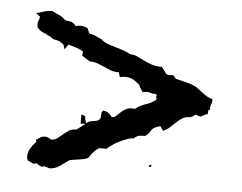

<svg xmlns="http://www.w3.org/2000/svg" viewBox="-38 -473 613 487"><g transform="rotate(5 268.5 -230.0)"><path d="M357 -236H359L358 -242Q347 -242 341.5 -244.5Q336 -247 323 -244Q320 -248 317.5 -252Q315 -256 313 -261Q302 -272 290 -276.5Q278 -281 262 -277L258 -289Q245 -289 236.5 -292.5Q228 -296 220 -299.5Q212 -303 203 -306.5Q194 -310 182 -310L162 -323L163 -334Q154 -339 144.5 -342Q135 -345 125 -348L116 -335L112 -347L100 -355Q95 -356 88.5 -357.5Q82 -359 79 -363L66 -369V-370Q58 -372 50 -377.5Q42 -383 42 -392Q42 -397 44 -402Q46 -407 47 -412L36 -420Q46 -423 56 -426Q66 -429 77 -429Q86 -424 94.5 -420.5Q103 -417 111 -409Q121 -407 126.5 -406Q132 -405 139 -396Q142 -397 144.5 -397.5Q147 -398 150 -398Q155 -398 159.5 -397Q164 -396 169 -394L175 -381Q184 -379 192 -375.5Q200 -372 208 -368Q214 -362 223.5 -358.5Q233 -355 243.5 -352Q254 -349 264.5 -345.5Q275 -342 283 -337Q293 -337 301.5 -333Q310 -329 319 -324.5Q328 -320 339 -316Q350 -312 366 -312Q374 -302 377.5 -296.5Q381 -291 396 -294L404 -285Q416 -282 429 -279Q442 -276 453 -271Q457 -269 463.5 -264Q470 -259 476 -254.5Q482 -250 488 -246.5Q494 -243 499 -243L501 -240Q501 -234 498 -226.5Q495 -219 497 -213L493 -214L492 -203Q487 -202 483 -199.5Q479 -197 474 -195L461 -199Q458 -196 454 -193.5Q450 -191 445 -191Q436 -191 428 -186Q420 -181 413 -174Q406 -167 398.5 -160.5Q391 -154 383 -151L375 -162Q364 -159 359.5 -156Q355 -153 353 -150Q351 -147 348.5 -143Q346 -139 339 -134Q329 -134 323.5 -133Q318 -132 310 -125H308Q302 -125 292.5 -121.5Q283 -118 274 -113.5Q265 -109 256.5 -103Q248 -97 244 -93H225Q217 -88 211 -81Q205 -74 200 -66Q193 -62 177.5 -60Q162 -58 153 -56Q142 -48 130 -39.5Q118 -31 103 -31Q95 -35 90 -35L84 -33L73 -39V-41L63 -39L48 -46Q47 -48 46 -50.5Q45 -53 45 -55Q45 -67 51 -77Q57 -87 65 -95L64 -101Q69 -103 74 -106.5Q79 -110 85 -110Q94 -110 102 -104Q111 -104 117.5 -109Q124 -114 130.5 -119.5Q137 -125 144.5 -130Q152 -135 164 -135L185 -151H173V-174L183 -171Q183 -166 184 -162Q185 -158 187 -153Q192 -158 198.5 -159Q205 -160 210.5 -161Q216 -162 219.5 -165Q223 -168 223 -178Q223 -186 228 -189Q242 -187 250 -174Q257 -174 262 -179Q267 -184 273 -189.5Q279 -195 287 -198.5Q295 -202 307 -200Q319 -210 334 -214.5Q349 -219 360 -229ZM361 -62V-58L355 -56L356 -62Z"/></g></svg>

Font: ErikasBuero
Style: Regular
Weight: 400
Designer: Peter Wiegel
Foundry: Peter Wiegel
Version: Version 1.006